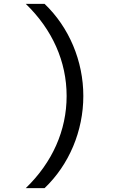

<svg xmlns="http://www.w3.org/2000/svg" viewBox="-20 -810 640 1000"><path d="M212 170C340 48 414 -128 414 -310C414 -492 340 -668 212 -790H114C253 -656 327 -489 327 -310C327 -131 253 36 114 170Z"/></svg>

Font: CommitMonoNiceRocks
Style: Regular
Weight: 400
Monospace: yes
Designer: Eigil Nikolajsen
Foundry: Eigil Nikolajsen
Version: Version 1.143